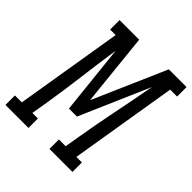

<svg xmlns="http://www.w3.org/2000/svg" viewBox="-247 -869 1003 1003"><g transform="rotate(45 254.5 -367.5)"><path d="M-47 0V-70H4L102 -665H61V-735H206L248 -330L425 -735H556V-665H505L407 -70H448V0H278V-70H328L341 -147Q360 -262 383.5 -377Q407 -492 428 -607L260 -221H201L160 -607Q143 -492 128.5 -377Q114 -262 95 -147L82 -70H123V0Z"/></g></svg>

Font: Iosevka Curly Slab Oblique
Style: Regular
Weight: 400
Italic angle: -9°
Monospace: yes
Designer: Belleve Invis
Foundry: Belleve Invis
Version: Version 11.1.0; ttfautohint (v1.8.3)